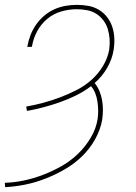

<svg xmlns="http://www.w3.org/2000/svg" viewBox="-40 -548 560 791"><path d="M-19 223 -20 205Q19 204 59 195.5Q99 187 138 172Q177 157 214 136Q251 115 281.5 85.5Q312 56 334 19Q356 -18 362 -57Q365 -76 364.5 -94Q364 -112 361.5 -129.5Q359 -147 352.5 -163.5Q346 -180 335 -193Q306 -171 273.5 -155Q241 -139 207 -127Q173 -115 139 -106Q105 -97 71 -91L68 -109Q103 -115 138 -124.5Q173 -134 207.5 -147Q242 -160 275.5 -177Q309 -194 337 -219Q365 -244 384.5 -276.5Q404 -309 410 -344Q413 -366 411.5 -387.5Q410 -409 404 -428.5Q398 -448 386 -464Q374 -480 357 -491Q340 -502 318.5 -506Q297 -510 276 -510Q245 -510 213 -501Q181 -492 155 -470.5Q129 -449 113 -419Q97 -389 92 -358L91 -355H72L73 -358Q77 -381 86 -404Q95 -427 109 -447Q123 -467 142.5 -483.5Q162 -500 184.5 -510Q207 -520 230.5 -524Q254 -528 277 -528Q302 -528 325.5 -523.5Q349 -519 368.5 -507Q388 -495 402 -476.5Q416 -458 423 -436Q430 -414 431 -390Q432 -366 428 -342Q422 -304 401.5 -268.5Q381 -233 350 -206Q362 -191 369.5 -173Q377 -155 380.5 -135.5Q384 -116 384 -95.5Q384 -75 381 -55Q374 -14 352 25.5Q330 65 298 96Q266 127 227 149.5Q188 172 147 188Q106 204 64 212.5Q22 221 -19 223Z"/></svg>

Font: Iosevka Term Curly Thin
Style: Italic
Weight: 100
Italic angle: -9°
Designer: Belleve Invis
Foundry: Belleve Invis
Version: Version 32.3.0